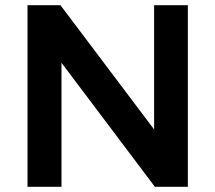

<svg xmlns="http://www.w3.org/2000/svg" viewBox="-20 -720 830 740"><path d="M213 -700H86V0H217V-478L577 0H704V-700H574V-221Z"/></svg>

Font: Montserrat_SPRD_medium Medium
Style: Regular
Weight: 400
Designer: Julieta Ulanovsky edited by Nelly Hempel
Foundry: Julieta Ulanovsky
Version: Version 4.000;PS 004.000;hotconv 1.0.88;makeotf.lib2.5.64775